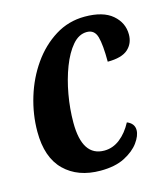

<svg xmlns="http://www.w3.org/2000/svg" viewBox="-89 -617 610 698"><g transform="rotate(-15 216.0 -268.0)"><path d="M205 10Q120 10 69.5 -39.5Q19 -89 19 -186Q19 -251 38.5 -315Q58 -379 94.5 -431Q131 -483 181.5 -514.5Q232 -546 293 -546Q362 -546 397 -516Q432 -486 432 -442Q432 -408 408.5 -387Q385 -366 332 -366Q332 -430 323.5 -460Q315 -490 286 -490Q256 -490 232 -462Q208 -434 190.5 -388.5Q173 -343 163.5 -289.5Q154 -236 154 -184Q154 -57 237 -57Q269 -57 296 -78Q323 -99 342 -135Q369 -124 369 -99Q369 -78 350.5 -52.5Q332 -27 296 -8.5Q260 10 205 10Z"/></g></svg>

Font: Noto Serif ExtraCondensed
Style: Bold Italic
Weight: 700
Width: 2
Italic angle: -12°
Designer: Monotype Design Team
Foundry: Monotype Imaging Inc.
Version: Version 2.013; ttfautohint (v1.8.4.7-5d5b)